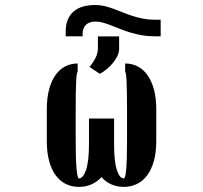

<svg xmlns="http://www.w3.org/2000/svg" viewBox="-20 -757 800 758"><path d="M164.8 -324.9Q164.8 -370.7 174 -404.7Q183.2 -438.6 199.6 -461.3Q215.9 -484 238.3 -495.2Q260.7 -506.4 286.6 -506.4V-472.7Q278.8 -472.7 278.8 -324.9V-200.3Q278.8 -126.1 282.3 -89.3Q285.9 -52.6 291.5 -52.6Q308.2 -52.6 319.8 -86.5Q331.3 -120.4 331.3 -188.6V-289.1H430.4V-188.6Q430.4 -120 441.2 -86.3Q452.1 -52.6 468.8 -52.6Q481.5 -52.6 481.5 -200.3V-324.9Q481.5 -472.7 474.1 -472.7V-506.4Q500.4 -506.4 522.7 -495.2Q545.1 -484 561.6 -461.3Q578.1 -438.6 587.5 -404.7Q596.9 -370.7 596.9 -324.9V-200.3Q596.9 -154.5 587.2 -120.4Q577.4 -86.3 560.2 -63.7Q543 -41.2 519.5 -30.2Q496.1 -19.2 468.8 -19.2Q442.8 -19.2 420.3 -28.8Q397.7 -38.4 380.7 -57.9Q363.3 -38.7 340.7 -28.9Q318.2 -19.2 291.5 -19.2Q264.2 -19.2 240.9 -30.2Q217.7 -41.2 200.8 -63.6Q183.9 -85.9 174.4 -120Q164.8 -154.1 164.8 -200.3ZM239.3 -631.7Q239.3 -659.1 247.5 -679Q255.7 -698.9 270.8 -711.8Q285.9 -724.8 307.4 -731Q328.8 -737.2 355.8 -737.2Q375 -737.2 392.9 -733Q410.9 -728.7 428.6 -722.1Q446.4 -715.6 464.7 -708.1Q483 -700.6 503 -694.1Q523.1 -687.5 545.6 -683.2Q568.2 -679 594.5 -679H614.3V-613.6H593Q564.6 -613.6 540.1 -617.9Q515.6 -622.2 494.1 -628.7Q472.7 -635.3 454 -642.8Q435.4 -650.2 418.5 -656.8Q401.6 -663.4 386.5 -667.6Q371.4 -671.9 357.2 -671.9Q346.2 -671.9 336.8 -669Q327.4 -666.2 320.7 -660.3Q313.9 -654.5 310 -645.1Q306.1 -635.7 306.1 -622.2V-613.6H239.3ZM366.5 -566.4V-613.3H450.3V-563.6Q450.3 -549.4 443 -534.8Q435.7 -520.2 424.5 -506.9Q413.4 -493.6 399.9 -482.8Q386.4 -471.9 373.9 -465.6L333.5 -492.5Q349.8 -512.8 358.1 -530.5Q366.5 -548.3 366.5 -566.4Z"/></svg>

Font: Cannonade Med
Style: Regular
Weight: 500
Designer: Rasmus Andersson
Foundry: rsms
Version: Version 3.012;git-f93a4a705